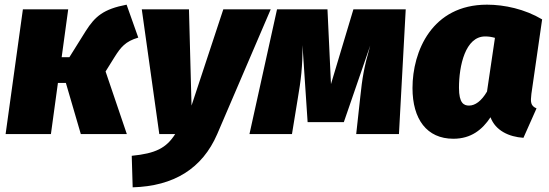

<svg xmlns="http://www.w3.org/2000/svg" viewBox="-20 -574 2349 822"><path d="M522 -554C423 -535 387 -504 347 -441L277 -329H244L272 -534H78L4 0H198L228 -219H262L326 0H523L432 -268L470 -329C497 -372 517 -397 572 -413Z M1139 -534H936L800 -122L789 -534H587L662 0H730C692 60 646 83 544 93L548 228C724 223 846 148 910 0Z M1717 -534H1493L1397 -214L1382 -534H1166L1048 0H1230L1255 -153C1268 -229 1276 -290 1275 -381L1297 -51H1452L1565 -379C1538 -284 1531 -241 1522 -155L1505 0H1688Z M2065 -554C1829 -554 1746 -354 1746 -197C1746 -64 1807 20 1921 20C1997 20 2045 -19 2080 -72C2101 -15 2159 12 2221 16L2277 -110C2251 -121 2251 -138 2255 -172L2301 -491C2227 -535 2140 -554 2065 -554ZM2057 -418C2073 -418 2084 -416 2099 -412L2065 -182C2041 -141 2014 -122 1988 -122C1966 -122 1945 -132 1945 -198C1945 -292 1972 -418 2057 -418Z"/></svg>

Font: Fira Sans Heavy
Style: Italic
Weight: 900
Italic angle: -8°
Designer: bBox Type GmbH & Carrois Corporate GbR & Edenspiekermann AG
Foundry: bBox Type GmbH & Carrois Corporate GbR & Edenspiekermann AG
Version: Version 4.301;PS 004.301;hotconv 1.0.88;makeotf.lib2.5.64775